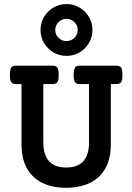

<svg xmlns="http://www.w3.org/2000/svg" viewBox="-20 -897 640 928"><path d="M212.9 -840.8Q230 -857.9 252.9 -867.7Q275.9 -877.4 301.3 -877.4Q326.7 -877.4 349.6 -867.7Q372.6 -857.9 390.1 -840.8Q407.2 -823.7 417 -800.5Q426.8 -777.3 426.8 -752Q426.8 -726.6 417 -703.6Q407.2 -680.7 390.1 -663.6Q372.6 -646 349.9 -636.5Q327.1 -627 301.3 -627Q275.4 -627 252.7 -636.5Q230 -646 212.9 -663.6Q195.3 -680.7 185.5 -703.6Q175.8 -726.6 175.8 -752Q175.8 -777.3 185.5 -800.5Q195.3 -823.7 212.9 -840.8ZM263.2 -713.9Q270.5 -706.5 280.5 -702.4Q290.5 -698.2 301.3 -698.2Q312 -698.2 322 -702.4Q332 -706.5 339.4 -713.9Q355.5 -729 355.5 -752Q355.5 -774.4 339.4 -790.5Q332 -797.9 322 -802Q312 -806.2 301.3 -806.2Q290.5 -806.2 280.5 -802Q270.5 -797.9 263.2 -790.5Q247.1 -774.4 247.1 -752Q247.1 -729 263.2 -713.9ZM58.6 -490.7Q49.3 -490.7 43.5 -492.7Q37.6 -494.6 34.2 -500Q27.8 -509.8 27.8 -535.2Q27.8 -560.5 34.2 -570.3Q37.6 -575.7 43.5 -577.6Q49.3 -579.6 58.6 -579.6H232.9Q241.7 -579.6 247.6 -577.6Q253.4 -575.7 256.8 -570.8Q263.7 -561 263.7 -535.2Q263.7 -509.3 256.8 -499.5Q253.4 -494.6 247.6 -492.7Q241.7 -490.7 232.9 -490.7H189.5V-208Q189.5 -146.5 219.2 -115.7Q246.1 -87.4 299.8 -87.4Q353 -87.4 380.9 -115.7Q410.2 -146.5 410.2 -208V-490.7H366.7Q357.9 -490.7 352.1 -492.7Q346.2 -494.6 342.8 -499.5Q335.9 -510.3 335.9 -535.2Q335.9 -559.6 342.8 -570.3Q346.2 -575.7 351.8 -577.6Q357.4 -579.6 366.7 -579.6H541Q558.6 -579.6 564.9 -571.3Q571.8 -561.5 571.8 -535.2Q571.8 -520.5 570.1 -512Q568.4 -503.4 564 -498.5Q557.6 -490.7 541 -490.7H515.6V-198.2Q515.6 -97.2 458 -42.5Q429.7 -16.1 389.6 -2.7Q349.6 10.7 299.8 10.7Q198.7 10.7 141.6 -42.5Q84 -97.2 84 -198.2V-490.7Z"/></svg>

Font: Courier Prime SemiBold
Style: Regular
Weight: 600
Designer: Alan Dague-Greene
Foundry: Quote-Unquote Apps
Version: Version 1.202